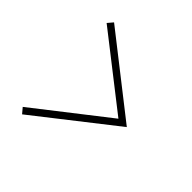

<svg xmlns="http://www.w3.org/2000/svg" viewBox="-124 -624 640 640"><g transform="rotate(45 195.5 -304.0)"><path d="M341.8 -303.7 64.9 -520.5 48.8 -501.5 302.2 -303.7 48.8 -106 64.9 -86.9Z"/></g></svg>

Font: Estedad Thin
Style: Regular
Weight: 100
Designer: Amin Abedi
Version: Version 7.3